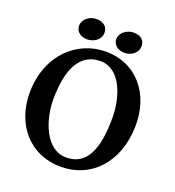

<svg xmlns="http://www.w3.org/2000/svg" viewBox="-165 -1067 1101 1209"><g transform="rotate(20 385.5 -462.5)"><path d="M510.3 -797.4C555.7 -797.4 598.6 -826.7 598.6 -873C598.6 -909.2 577.1 -937.5 522.5 -937.5C479.5 -937.5 433.6 -905.3 433.6 -862.3C433.6 -820.8 470.7 -797.4 510.3 -797.4ZM260.3 -796.9C306.2 -796.9 350.6 -826.7 350.6 -872.6C350.6 -908.7 327.1 -937.5 272.5 -937.5C229 -937.5 184.6 -905.3 184.6 -861.3C184.6 -820.3 219.7 -796.9 260.3 -796.9ZM36.6 -367.7C32.2 -149.9 168.9 15.6 383.8 13.7C578.6 12.2 729.5 -138.2 734.9 -385.3C739.3 -605 604.5 -767.6 396 -765.1C208.5 -762.7 42 -615.2 36.6 -367.7ZM390.6 -52.7C254.4 -52.7 190.9 -229.5 190.9 -368.2C190.9 -578.1 254.4 -697.3 389.6 -697.3C521.5 -697.3 580.6 -530.8 580.6 -384.8C580.6 -169.4 524.9 -52.7 390.6 -52.7Z"/></g></svg>

Font: Merriweather
Style: Bold
Weight: 700
Designer: Eben Sorkin ( eben@eyebytes.com )
Foundry: Sorkin Type Co.
Version: Version 1.003